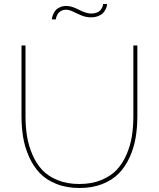

<svg xmlns="http://www.w3.org/2000/svg" viewBox="-20 -938 796 963"><path d="M311 -889.2Q296.4 -889.2 285.2 -882.6Q273.9 -876 269 -866.9Q264.2 -857.9 262 -851.1Q259.8 -844.2 259.8 -840.8H240.2Q240.2 -844.2 241.5 -850.3Q242.7 -856.4 247.1 -866.9Q251.5 -877.4 258.8 -886.2Q266.1 -895 280.3 -901.6Q294.4 -908.2 313 -908.2Q338.9 -908.2 375.7 -889.2Q412.6 -870.1 438 -870.1Q453.6 -870.1 465.3 -874.8Q477.1 -879.4 482.7 -885.7Q488.3 -892.1 491.9 -899.7Q495.6 -907.2 496.3 -911.4Q497.1 -915.5 497.1 -918H517.1Q517.1 -914.1 515.9 -907.7Q514.6 -901.4 509.5 -890.9Q504.4 -880.4 496.3 -872.1Q488.3 -863.8 472.4 -857.4Q456.5 -851.1 436 -851.1Q411.1 -851.1 388.4 -860.6Q365.7 -870.1 346.7 -879.6Q327.6 -889.2 311 -889.2ZM378.9 4.9Q313.5 4.9 262.5 -15.6Q211.4 -36.1 179.2 -70.1Q147 -104 125.7 -151.6Q104.5 -199.2 96.2 -249Q87.9 -298.8 87.9 -355V-710H107.9V-355Q107.9 -300.8 115.7 -253.7Q123.5 -206.5 142.8 -161.9Q162.1 -117.2 191.9 -85.4Q221.7 -53.7 269.3 -34.4Q316.9 -15.1 377.9 -15.1Q439.9 -15.1 488 -34.9Q536.1 -54.7 565.9 -86.7Q595.7 -118.7 615 -163.8Q634.3 -209 641.6 -255.6Q648.9 -302.2 648.9 -355V-710H668.9V-355Q668.9 -296.4 659.9 -245.1Q650.9 -193.8 629.4 -147.2Q607.9 -100.6 575.2 -67.4Q542.5 -34.2 492.4 -14.6Q442.4 4.9 378.9 4.9Z"/></svg>

Font: Rawline Thin
Style: Regular
Weight: 250
Designer: Matt McInerney, Pablo Impallari, Rodrigo Fuenzalida
Foundry: Matt McInerney, Pablo Impallari, Rodrigo Fuenzalida
Version: Version 4.020;PS 004.020;hotconv 1.0.88;makeotf.lib2.5.64775